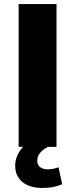

<svg xmlns="http://www.w3.org/2000/svg" viewBox="-20 -725 371 948"><path d="M72 0V-705H259V0ZM190 203Q125 203 90 173Q55 143 55 94Q55 48 86 9.5Q117 -29 166 -49L217 0Q200 8 188 19Q176 30 170 42.5Q164 55 164 69Q164 90 178.5 100.5Q193 111 214 111Q230 111 242 108.5Q254 106 269 101L287 185Q261 195 239.5 199Q218 203 190 203Z"/></svg>

Font: Nunito Sans 10pt Black
Style: Regular
Weight: 900
Designer: Vernon Adams
Foundry: Vernon Adams
Version: Version 3.101;gftools[0.9.27]